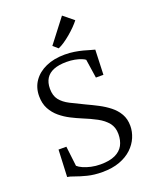

<svg xmlns="http://www.w3.org/2000/svg" viewBox="-178 -1079 942 1186"><g transform="rotate(-20 293.0 -486.0)"><path d="M285.5 11Q231 11 187.8 0Q144.5 -11 114.5 -22.2Q84.5 -33.5 69 -35L77 -212.5H128.5L144 -81.5Q155.5 -70.5 177.8 -60.5Q200 -50.5 229.2 -44Q258.5 -37.5 290.5 -37.5Q350.5 -37.5 387.2 -54.8Q424 -72 440.8 -103.2Q457.5 -134.5 457.5 -177Q457.5 -221 433.8 -250.5Q410 -280 369.5 -301.8Q329 -323.5 278.5 -344Q247 -357 212 -374.8Q177 -392.5 146.2 -418Q115.5 -443.5 96.2 -479Q77 -514.5 77 -563Q77 -619 106.2 -661.2Q135.5 -703.5 188.5 -727.2Q241.5 -751 313 -751Q346.5 -751 376 -746.2Q405.5 -741.5 430 -735Q454.5 -728.5 472.8 -722.8Q491 -717 501.5 -715L495.5 -551.5H446L427.5 -675Q420.5 -681 403.2 -688Q386 -695 361.2 -699.8Q336.5 -704.5 308 -704.5Q257 -704.5 223.2 -691Q189.5 -677.5 172.5 -650.5Q155.5 -623.5 155.5 -583Q155.5 -537.5 177.2 -509.8Q199 -482 238.5 -461.8Q278 -441.5 330 -417Q367 -400 404.5 -380.5Q442 -361 473.8 -336Q505.5 -311 524.8 -277.5Q544 -244 544 -199Q544 -160.5 528 -123Q512 -85.5 480 -55.2Q448 -25 399.5 -7Q351 11 285.5 11ZM291.5 -800 260 -827 380 -983 447.5 -928Q435 -911.5 416 -892.2Q397 -873 375 -854.5Q353 -836 331.5 -821.5Q310 -807 292.5 -800Z"/></g></svg>

Font: Merriweather 20pt Light
Style: Regular
Weight: 300
Version: Version 2.100